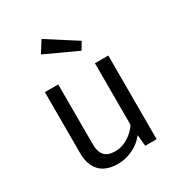

<svg xmlns="http://www.w3.org/2000/svg" viewBox="-187 -910 973 1046"><g transform="rotate(-30 300.0 -387.0)"><path d="M184.5 -526.5V-153.5Q184.5 -101.5 206 -78.5Q227.5 -55.5 273 -55.5Q316.5 -55.5 355.2 -80.2Q394 -105 415.5 -139V-526.5H499.5V0H428L421 -71Q390 -31 344.5 -9.8Q299 11.5 252.5 11.5Q176 11.5 138.2 -29.2Q100.5 -70 100.5 -143.5V-526.5ZM386.5 -622 184.5 -715 229.5 -786.5 414 -668.5Z"/></g></svg>

Font: Fira Code Light
Style: Regular
Weight: 400
Monospace: yes
Version: Version 5.002